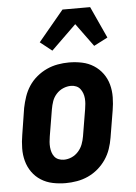

<svg xmlns="http://www.w3.org/2000/svg" viewBox="-54 -808 609 858"><g transform="rotate(-5 250.0 -379.0)"><path d="M206 8Q176 8 147.5 2Q119 -4 95.5 -19Q72 -34 56 -56.5Q40 -79 32.5 -106.5Q25 -134 25.5 -164Q26 -194 31 -223L50 -343Q55 -368 63.5 -393Q72 -418 86.5 -440Q101 -462 122 -479.5Q143 -497 167 -508Q191 -519 216.5 -523.5Q242 -528 267 -528Q297 -528 325.5 -522Q354 -516 377.5 -501Q401 -486 417.5 -463.5Q434 -441 441.5 -413.5Q449 -386 448.5 -356Q448 -326 443 -297L423 -177Q419 -152 410.5 -127Q402 -102 387 -80Q372 -58 351.5 -40.5Q331 -23 307 -12Q283 -1 257 3.5Q231 8 206 8ZM207 -97Q225 -97 242 -104.5Q259 -112 272 -126.5Q285 -141 291.5 -158.5Q298 -176 301 -194L321 -314Q323 -326 324 -338Q325 -350 324 -362Q323 -374 319 -385Q315 -396 308 -405Q301 -414 290 -418.5Q279 -423 267 -423Q249 -423 231.5 -415.5Q214 -408 201 -393.5Q188 -379 182 -361.5Q176 -344 173 -326L153 -206Q151 -194 150 -182Q149 -170 150 -158Q151 -146 154.5 -135Q158 -124 165 -115Q172 -106 183.5 -101.5Q195 -97 207 -97ZM198 -587 145 -629 259 -766H383L448 -624L386 -592L310 -696Z"/></g></svg>

Font: Iosevka Term Curly Extrabold
Style: Italic
Weight: 800
Italic angle: -9°
Designer: Belleve Invis
Foundry: Belleve Invis
Version: Version 32.3.0